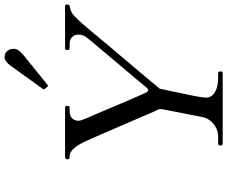

<svg xmlns="http://www.w3.org/2000/svg" viewBox="-97 -895 992 838"><g transform="rotate(-90 399.0 -476.0)"><path d="M568 -952C556.7 -952 545 -944 533 -928L429 -784C427.7 -782.7 427 -781.7 427 -781C427 -780.3 427.7 -779.3 429 -778L440 -764C440.7 -763.3 441.7 -763 443 -763C444.3 -763 445.7 -763.3 447 -764L578 -870C596 -884.7 605 -898.3 605 -911C605 -935.2 591.6 -952 568 -952ZM392 -72C392 -86 397 -115.8 407 -161.5C417 -207.2 425 -245 431 -275C499.6 -358.3 603.2 -478.5 667.5 -556.5C695.8 -590.8 716.5 -615 729.5 -629C742.5 -643 753.3 -652.7 762 -658C767.3 -661.3 773.7 -663.8 781 -665.5C791.3 -667.8 798 -667.3 798 -676V-683C798 -685.3 793.8 -688 791 -688H610C603.3 -688.7 600 -686.7 600 -682V-675C600 -670.3 603.3 -668 610 -668H628C650.1 -668 667 -652.3 667 -632C667 -623.3 665.8 -615.7 663.5 -609C661.2 -602.3 652.8 -590.7 638.5 -574C624.2 -557.3 604.2 -533.5 578.5 -502.5C523.9 -436.5 488.6 -397.6 440.5 -338C427.1 -321.4 419.4 -320.1 411 -341C410.3 -343 405.7 -353.5 397 -372.5C373.7 -423.6 327.5 -537.2 302 -594C294.7 -610.7 291 -622.7 291 -630C291 -654.5 308.8 -668 330 -668H349C353.7 -668.7 356 -671 356 -675V-681C356 -685.7 353 -688 347 -688H132C126 -686.7 123 -684.3 123 -681V-675C123 -670.3 128 -668 138 -668C148 -668 158.8 -661.8 170.5 -649.5C182.2 -637.2 196.3 -611.7 213 -573C250.9 -486.6 294.2 -385.5 330 -302C336.4 -287.1 342 -284 342 -269C335.4 -228.6 317.6 -146.5 307.5 -89.5C301.2 -53.6 266 -20 222 -20H193C186.3 -19.3 183 -17 183 -13V-7C183 -2.3 186.3 0 193 0H498C503.3 0 506 -2 506 -6V-13C506 -17.7 503 -20 497 -20H474C433.3 -20 392 -36.6 392 -72Z"/></g></svg>

Font: fbb
Style: Italic
Weight: 400
Italic angle: -12°
Designer: David J. Perry, Michael Sharpe
Version: Version 0.991